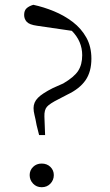

<svg xmlns="http://www.w3.org/2000/svg" viewBox="-20 -764 455 796"><path d="M152.8 12.2Q131.3 12.2 117.2 -2.7Q103 -17.6 103 -38.1Q103 -58.1 117.2 -72Q131.3 -85.9 152.8 -85.9Q174.8 -85.9 189 -72Q203.1 -58.1 203.1 -38.1Q203.1 -17.6 189 -2.7Q174.8 12.2 152.8 12.2ZM358.9 -521Q358.9 -466.3 334.5 -431.2Q310.1 -396 259.8 -372.1L223.1 -353Q186 -334.5 174.6 -321.3Q163.1 -308.1 164.1 -280.8L167 -204.1H142.1L131.8 -245.1Q127 -272 123 -287.4Q119.1 -302.7 119.1 -315.9Q119.1 -339.8 137 -358.2Q154.8 -376.5 199.2 -398.9L242.2 -418Q287.1 -444.3 304 -470.2Q320.8 -496.1 320.8 -535.2Q320.8 -592.8 277.8 -636.2L133.8 -657.2Q101.6 -661.6 90.8 -673.6Q80.1 -685.5 80.1 -702.1Q80.1 -720.2 90.1 -729.5Q100.1 -738.8 118.2 -744.1Q161.1 -734.9 203.9 -717.3Q246.6 -699.7 281.7 -672.9Q316.9 -646 337.9 -608.4Q358.9 -570.8 358.9 -521Z"/></svg>

Font: Source Han Serif TW ExtraLight
Style: Regular
Weight: 250
Designer: Ryoko NISHIZUKA Ë•øÂ°öÊ∂ºÂ≠ê (kana & ideographs); Frank Grie√ühammer (Latin, Greek & Cyrillic); Wenlong ZHANG Âº†ÊñáÈæô 
Foundry: Adobe
Version: Version 2.003;hotconv 1.1.1;makeotfexe 2.6.0